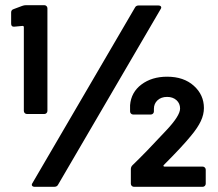

<svg xmlns="http://www.w3.org/2000/svg" viewBox="-20 -721 842 741"><path d="M80 -701H151Q156 -701 159.5 -697.5Q163 -694 163 -689V-293Q163 -288 159.5 -284.5Q156 -281 151 -281H84Q79 -281 75.5 -284.5Q72 -288 72 -293V-616Q72 -621 67 -621L35 -618H33Q23 -618 23 -630V-673Q23 -683 33 -686L65 -698Q73 -701 80 -701ZM105 -14 501 -692Q505 -700 516 -700H591Q598 -700 601 -696Q604 -692 600 -686L204 -8Q200 0 189 0H114Q107 0 104 -4Q101 -8 105 -14ZM485 -12V-68Q485 -77 491 -83Q543 -133 620 -216Q675 -274 675 -302Q675 -322 661 -334.5Q647 -347 625 -347Q602 -347 588 -334Q574 -321 574 -301V-291Q574 -286 570.5 -282.5Q567 -279 562 -279H494Q489 -279 485.5 -282.5Q482 -286 482 -291V-315Q486 -365 526 -395Q566 -425 625 -425Q689 -425 728 -390Q767 -355 767 -304Q767 -279 755 -253.5Q743 -228 718 -198Q685 -157 612 -84Q610 -82 611 -80Q612 -78 615 -78H762Q767 -78 770.5 -74.5Q774 -71 774 -66V-12Q774 -7 770.5 -3.5Q767 0 762 0H497Q492 0 488.5 -3.5Q485 -7 485 -12Z"/></svg>

Font: Amber EN
Style: Bold
Weight: 700
Designer: Jeremy Tribby
Foundry: Tribby Type
Version: Version 1.408 November 24, 2021